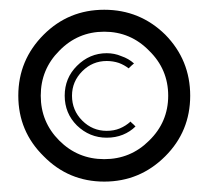

<svg xmlns="http://www.w3.org/2000/svg" viewBox="-20 -582 421 384"><path d="M188.5 -218.8Q117.2 -218.8 67.4 -269.5Q16.6 -319.3 16.6 -390.6Q16.6 -461.9 67.4 -512.7Q117.2 -562.5 188.5 -562.5Q259.8 -562.5 310.5 -512.7Q360.4 -461.9 360.4 -390.6Q360.4 -319.3 310.5 -269.5Q259.8 -218.8 188.5 -218.8ZM188.5 -518.6Q135.7 -518.6 98.6 -480.5Q61.5 -443.4 61.5 -390.6Q61.5 -337.9 98.6 -300.8Q135.7 -263.7 188.5 -263.7Q241.2 -263.7 278.3 -300.8Q316.4 -337.9 316.4 -390.6Q316.4 -443.4 278.3 -480.5Q241.2 -518.6 188.5 -518.6ZM251 -329.1Q240.2 -318.4 225.6 -312.5Q210.9 -306.6 193.4 -306.6Q159.2 -306.6 133.8 -331.1Q109.4 -355.5 109.4 -390.6Q109.4 -425.8 133.8 -450.2Q159.2 -475.6 193.4 -475.6Q209 -475.6 222.7 -469.7Q237.3 -464.8 248 -455.1Q244.1 -452.1 237.3 -445.3Q228.5 -452.1 217.8 -456.1Q206.1 -460 193.4 -460Q165 -460 144.5 -439.5Q124 -418.9 124 -390.6Q124 -361.3 144.5 -340.8Q165 -320.3 193.4 -320.3Q208 -320.3 219.7 -325.2Q231.4 -330.1 241.2 -338.9Q243.2 -335.9 246.1 -334Q249 -331.1 251 -329.1Z"/></svg>

Font: Citrica
Style: Regular
Weight: 400
Designer: Mario Otalvaro
Version: Version 1.0